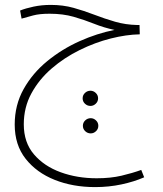

<svg xmlns="http://www.w3.org/2000/svg" viewBox="-20 -492 664 783"><path d="M368 271Q277 271 203 241.5Q129 212 84.5 155.5Q40 99 40 16Q40 -64 76.5 -129Q113 -194 173 -243Q233 -292 304.5 -324Q376 -356 447 -370Q404 -379 364 -395Q324 -411 280.5 -423.5Q237 -436 182 -436Q141 -436 115 -429Q89 -422 68 -416L62 -449Q84 -458 117 -465Q150 -472 187 -472Q237 -472 280 -460Q323 -448 364.5 -432Q406 -416 449 -403.5Q492 -391 540 -390H549L550 -352Q495 -351 431.5 -335Q368 -319 305 -288Q242 -257 190.5 -212.5Q139 -168 108 -111Q77 -54 77 15Q77 89 118.5 137.5Q160 186 227.5 210.5Q295 235 374 235Q431 235 475.5 224.5Q520 214 556 201L568 231Q527 249 475.5 260Q424 271 368 271ZM349 -60Q336 -60 326.5 -69Q317 -78 317 -91Q317 -104 326.5 -113Q336 -122 349 -122Q361 -122 370.5 -113Q380 -104 380 -91Q380 -78 370.5 -69Q361 -60 349 -60ZM350 52Q337 52 327.5 43Q318 34 318 21Q318 8 327.5 -1Q337 -10 350 -10Q362 -10 371.5 -1Q381 8 381 21Q381 34 371.5 43Q362 52 350 52Z"/></svg>

Font: Noto Sans Arabic UI XLt
Style: Regular
Weight: 200
Designer: Monotype Design Team, Nadine Chahine and Nizar Qandah
Foundry: Monotype Imaging Inc.
Version: Version 2.010; ttfautohint (v1.8.4.7-5d5b)